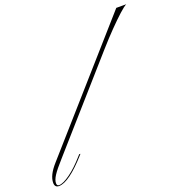

<svg xmlns="http://www.w3.org/2000/svg" viewBox="-206 -1005 1079 1144"><g transform="rotate(-20 333.5 -433.5)"><path d="M-26 7Q-53 7 -53 -23Q-53 -70 0 -130L657 -874H720Q704 -866 671.5 -836.5Q639 -807 596.5 -763.5Q554 -720 508 -668L44 -142Q-2 -91 -20 -63Q-38 -35 -38 -15Q-38 2 -24 2Q2 2 47 -30.5Q92 -63 142 -120L151 -130H159L152 -122Q97 -60 51.5 -26.5Q6 7 -26 7Z"/></g></svg>

Font: Ballet 72pt
Style: Regular
Weight: 400
Designer: Maximiliano R. Sproviero
Foundry: Omnibus-Type
Version: Version 1.100; ttfautohint (v1.8.3)